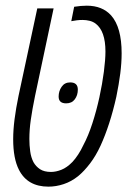

<svg xmlns="http://www.w3.org/2000/svg" viewBox="-20 -660 482 689"><path d="M153.8 9.8Q78.6 9.8 47.9 -50.8Q27.3 -91.3 27.3 -160.2Q27.3 -193.4 32.2 -231.9Q37.1 -270.5 46.4 -315.4L113.8 -629.9H172.4L105.5 -314.5Q95.7 -266.6 90.6 -230.7Q85.4 -194.8 85.4 -161.1Q85.4 -138.7 88.4 -116.9Q91.3 -95.2 100.1 -78.1Q108.9 -62.5 123.8 -52.7Q138.7 -43 163.1 -43Q180.7 -43 200.4 -50.8Q220.2 -58.6 240.2 -79.1Q250.5 -90.3 260.5 -105.5Q270.5 -120.6 279.3 -139.6Q296.9 -172.4 311.5 -217.5Q326.2 -262.7 336.7 -311Q347.2 -359.4 352.8 -402.8Q358.4 -446.3 358.4 -475.1Q358.4 -548.8 323.2 -575.2Q313.5 -582.5 301.3 -585.4Q289.1 -588.4 275.9 -588.4Q266.1 -588.4 256.1 -587.2Q246.1 -585.9 235.8 -584L246.1 -635.7Q271 -639.6 291.5 -639.6Q347.2 -639.6 378.9 -604.5Q416.5 -562 416.5 -468.8Q416.5 -434.6 411.6 -396.2Q406.7 -357.9 397.5 -313Q386.2 -262.2 371.8 -217.8Q357.4 -173.3 340.8 -137.2Q324.2 -101.1 303.2 -73.5Q282.2 -45.9 260.3 -27.8Q235.8 -8.3 208.5 0.7Q181.2 9.8 153.8 9.8ZM217.3 -289.1Q190.4 -289.1 190.4 -313.5Q190.4 -333 201.2 -348.6Q211.9 -364.3 231.9 -364.3Q259.3 -364.3 259.3 -338.4Q259.3 -318.4 248.5 -303.7Q237.8 -289.1 217.3 -289.1Z"/></svg>

Font: Open Sans Condensed Light
Style: Italic
Weight: 300
Width: 3
Italic angle: -12°
Designer: Monotype Design Team
Foundry: Monotype Imaging Inc.
Version: Version 3.000; ttfautohint (v1.8.4)